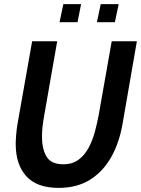

<svg xmlns="http://www.w3.org/2000/svg" viewBox="-20 -901 686 935"><path d="M265.5 14Q159.5 14 108 -43Q56.5 -100 56.5 -199.5Q56.5 -217 58.8 -245.2Q61 -273.5 65.5 -299L136.5 -700H258.5L196 -343Q190 -308.5 187.2 -284.8Q184.5 -261 184.5 -234Q184.5 -176.5 206.5 -138.8Q228.5 -101 288 -101Q332.5 -101 362.2 -123Q392 -145 411.2 -180.8Q430.5 -216.5 442 -259.2Q453.5 -302 461 -343L524 -700H646.5L577 -299Q561 -205.5 521 -135Q481 -64.5 417.5 -25.2Q354 14 265.5 14ZM270 -793 288.5 -881H375L357.5 -793ZM452 -793 470.5 -881H558L539.5 -793Z"/></svg>

Font: Cabin Condensed
Style: Bold Italic
Weight: 700
Width: 3
Italic angle: -10°
Designer: Pablo Impallari
Foundry: Pablo Impallari. http://www.impallari.com Igino Marini. http://www.ikern.com
Version: Version 3.001; ttfautohint (v1.8.3)